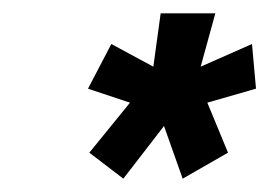

<svg xmlns="http://www.w3.org/2000/svg" viewBox="-20 -739 404 288"><path d="M114 -510 175 -585 112 -606 147 -673 210 -639 221 -719H303L281 -639L358 -673L364 -606L291 -585L322 -510L254 -471L226 -550L165 -471Z"/></svg>

Font: Raleway-v4020 ExtraBold
Style: Italic
Weight: 800
Italic angle: -12°
Designer: Matt McInerney, Pablo Impallari, Rodrigo Fuenzalida
Foundry: Matt McInerney, Pablo Impallari, Rodrigo Fuenzalida
Version: Version 4.020;PS 004.020;hotconv 1.0.88;makeotf.lib2.5.64775